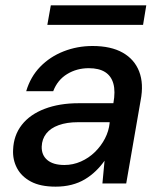

<svg xmlns="http://www.w3.org/2000/svg" viewBox="-20 -686 605 718"><path d="M188 12Q131 12 95.5 -7Q60 -26 43.5 -57.5Q27 -89 29 -126Q31 -180 61.5 -219Q92 -258 147 -279Q202 -300 274 -300H404Q412 -344 404 -373Q396 -402 373 -416.5Q350 -431 312 -431Q267 -431 231 -409Q195 -387 179 -345H78Q94 -399 130.5 -436.5Q167 -474 218 -494Q269 -514 326 -514Q395 -514 439 -489Q483 -464 500.5 -418.5Q518 -373 506 -311L452 0H363L371 -85Q357 -65 338.5 -47Q320 -29 297.5 -15.5Q275 -2 247.5 5Q220 12 188 12ZM221 -69Q253 -69 282.5 -82Q312 -95 335 -117.5Q358 -140 372.5 -168Q387 -196 390 -226V-229H271Q230 -229 199.5 -218Q169 -207 153 -186.5Q137 -166 136 -138Q135 -106 157 -87.5Q179 -69 221 -69ZM157 -593 170 -666H527L515 -593Z"/></svg>

Font: DM Sans 16pt Medium
Style: Italic
Weight: 500
Italic angle: -10°
Version: Version 4.004;gftools[0.9.30]